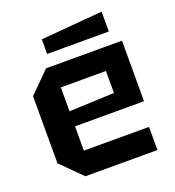

<svg xmlns="http://www.w3.org/2000/svg" viewBox="-132 -832 854 936"><g transform="rotate(-20 295.0 -363.5)"><path d="M45 -106V-454L151 -560H545V-246H187V-120H525V0H151ZM187 -324 421 -334V-448H187ZM180 -624V-700L500 -727V-624Z"/></g></svg>

Font: Tektur SemiBold
Style: Regular
Weight: 600
Designer: Adam Jagosz
Foundry: Adam Jagosz
Version: Version 1.005;gftools[0.9.30]